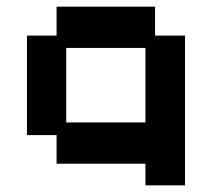

<svg xmlns="http://www.w3.org/2000/svg" viewBox="-20 -481 637 577"><path d="M417 76V11H150V-75H61V-374H150V-461H446V-374H536V76ZM179 -113H417V-337H179Z"/></svg>

Font: Pixelify Sans SemiBold
Style: Regular
Weight: 600
Designer: Stefie Justprince
Foundry: Typecalism Foundryline
Version: Version 1.000